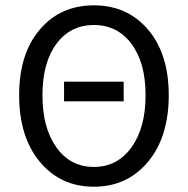

<svg xmlns="http://www.w3.org/2000/svg" viewBox="-20 -688 704 720"><path d="M220.2 -308.1V-381.8H443.8V-308.1ZM51.8 -331.1Q51.8 -486.3 129.2 -577.1Q206.5 -668 332 -668Q457.5 -668 535.2 -576.9Q612.8 -485.8 612.8 -331.1Q612.8 -174.3 534.9 -81.1Q457 12.2 332 12.2Q207 12.2 129.4 -81.1Q51.8 -174.3 51.8 -331.1ZM525.9 -331.1Q525.9 -452.6 473.1 -523.4Q420.4 -594.2 332 -594.2Q243.7 -594.2 191.4 -523.4Q139.2 -452.6 139.2 -331.1Q139.2 -208 191.7 -135Q244.1 -62 332 -62Q419.9 -62 472.9 -135.3Q525.9 -208.5 525.9 -331.1Z"/></svg>

Font: Source Sans Pro
Style: Regular
Weight: 400
Designer: Paul D. Hunt
Foundry: Adobe Systems Incorporated
Version: Version 3.006;hotconv 1.0.111;makeotfexe 2.5.65597